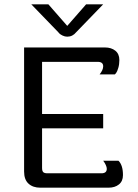

<svg xmlns="http://www.w3.org/2000/svg" viewBox="-20 -870 640 890"><path d="M291.7 -750 379.2 -850H458.3L333.3 -720.8Q316.7 -700 291.7 -700Q280.8 -700 270.4 -705Q260 -710 255 -715L250 -720.8L125 -850H204.2ZM166.7 0Q132.5 0 112.1 -18.8Q91.7 -37.5 91.7 -75V-650H466.7Q495.8 -650 514.6 -635Q533.3 -620 533.3 -591.7Q533.3 -571.7 528.3 -555Q523.3 -538.3 518.3 -531.7L512.5 -525H441.7Q458.3 -545.8 458.3 -562.5Q458.3 -583.3 433.3 -583.3H175V-341.7H458.3V-275H175V-91.7Q175 -77.5 180.4 -72.1Q185.8 -66.7 200 -66.7H450Q475 -66.7 475 -87.5Q475 -95 470.8 -104.2Q466.7 -113.3 462.5 -119.2L458.3 -125H529.2Q550 -104.2 550 -58.3Q550 -30 531.2 -15Q512.5 0 483.3 0Z"/></svg>

Font: BoonBaan
Style: Regular
Weight: 400
Designer: Sungsit Sawaiwan
Foundry: FontUni
Version: Version 2.0